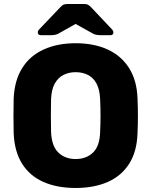

<svg xmlns="http://www.w3.org/2000/svg" viewBox="-20 -925 752 955"><path d="M356 10Q264 10 196 -20Q128 -50 90 -110.5Q52 -171 48 -262Q47 -305 47 -348.5Q47 -392 48 -435Q52 -525 90.5 -586.5Q129 -648 197.5 -679Q266 -710 356 -710Q447 -710 515 -679Q583 -648 622 -586.5Q661 -525 664 -435Q666 -392 666 -348.5Q666 -305 664 -262Q661 -171 622.5 -110.5Q584 -50 516 -20Q448 10 356 10ZM356 -134Q409 -134 442.5 -166Q476 -198 478 -268Q480 -312 480 -351Q480 -390 478 -432Q476 -479 460.5 -508.5Q445 -538 418 -552Q391 -566 356 -566Q322 -566 295 -552Q268 -538 252 -508.5Q236 -479 234 -432Q233 -390 233 -351Q233 -312 234 -268Q237 -198 270.5 -166Q304 -134 356 -134ZM184 -750Q168 -750 168 -764Q168 -772 176 -780L279 -888Q289 -899 296.5 -902Q304 -905 314 -905H399Q409 -905 416.5 -902Q424 -899 434 -888L536 -780Q544 -772 544 -764Q544 -750 529 -750H478Q470 -750 461 -751.5Q452 -753 444 -757L356 -806L269 -757Q261 -753 252 -751.5Q243 -750 234 -750Z"/></svg>

Font: DVN-Rubik
Style: Bold
Weight: 700
Designer: Hubert and Fischer
Foundry: Hubert & Fischer
Version: Version 2.102